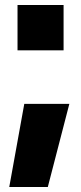

<svg xmlns="http://www.w3.org/2000/svg" viewBox="-20 -596 324 767"><path d="M17 0ZM77 -181H257L171 151H17ZM50 -576H234V-395H50Z"/></svg>

Font: Biryani Black
Style: Regular
Weight: 900
Designer: Dan Reynolds and Mathieu Reguer
Foundry: Dan Reynolds and Mathieu Reguer
Version: Version 1.004; ttfautohint (v1.1) -l 5 -r 5 -G 72 -x 0 -D la